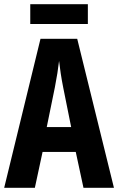

<svg xmlns="http://www.w3.org/2000/svg" viewBox="-20 -900 566 920"><path d="M380 0 343 -172H184L147 0H0L174 -714H350L526 0ZM283 -480Q276 -515 271 -548Q266 -581 263 -608Q257 -554 243 -482L204 -291H321ZM401 -880V-785H125V-880Z"/></svg>

Font: Noto Sans Lao ExtraCondensed
Style: Bold
Weight: 700
Width: 2
Designer: Monotype Design Team
Foundry: Monotype Imaging Inc.
Version: Version 2.003; ttfautohint (v1.8.4.7-5d5b)